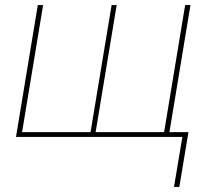

<svg xmlns="http://www.w3.org/2000/svg" viewBox="-20 -540 840 757"><path d="M687 197H666L699 0H43L129 -520H150L67 -19H337L420 -520H440L357 -19H627L710 -520H731L648 -19H723Z"/></svg>

Font: Iosevka Aile Thin Oblique
Style: Regular
Weight: 100
Italic angle: -9°
Designer: Belleve Invis
Foundry: Belleve Invis
Version: Version 31.1.0; ttfautohint (v1.8.4)